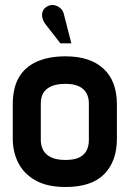

<svg xmlns="http://www.w3.org/2000/svg" viewBox="-20 -737 519 767"><path d="M235 -681Q232 -695 221 -704.5Q210 -714 196 -716.5Q182 -719 168 -711Q154 -703 150 -690Q146 -677 150 -663.5Q154 -650 162 -640L221 -564H265ZM447 -183V-320Q447 -413 393.5 -462.5Q340 -512 242 -512Q174 -512 126.5 -490.5Q79 -469 55 -427Q31 -385 31 -320V-183Q31 -130 53 -86.5Q75 -43 121.5 -16.5Q168 10 242 10Q346 10 396.5 -41.5Q447 -93 447 -183ZM335 -324V-177Q335 -155 326.5 -137Q318 -119 297.5 -108.5Q277 -98 242 -98Q205 -98 183 -109Q161 -120 152 -138.5Q143 -157 143 -177V-324Q143 -350 154 -367Q165 -384 186.5 -393Q208 -402 242 -402Q274 -402 294.5 -392.5Q315 -383 325 -365.5Q335 -348 335 -324Z"/></svg>

Font: Advent Pro Expanded
Style: Bold
Weight: 700
Width: 7
Designer: VivaRado, Andreas Kalpakidis
Foundry: VivaRado, Andreas Kalpakidis
Version: Version 3.000